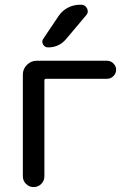

<svg xmlns="http://www.w3.org/2000/svg" viewBox="-20 -800 535 800"><path d="M165 -65.4Q165 -46.9 151.9 -33.7Q138.7 -20.5 120.1 -20.5Q101.6 -20.5 88.4 -33.7Q75.2 -46.9 75.2 -65.4V-489.3Q75.2 -512.7 92.3 -529.8Q109.4 -546.9 132.8 -546.9H425.8Q441.4 -546.9 452.6 -535.6Q463.9 -524.4 463.9 -509.3Q463.9 -494.1 452.6 -482.9Q441.4 -471.7 425.8 -471.7H171.9Q165 -471.7 165 -464.8ZM254.9 -636.7Q225.6 -602.5 180.7 -602.5Q166 -602.5 159.2 -615.2Q156.2 -621.1 156.2 -627Q156.2 -632.8 161.1 -639.6L223.6 -732.4Q238.3 -754.9 262.2 -767.6Q286.1 -780.3 313.5 -780.3H318.4Q335 -780.3 342.8 -764.6Q345.7 -758.8 345.7 -752.9Q345.7 -744.1 338.9 -736.3Z"/></svg>

Font: Gen Jyuu Gothic Regular
Style: Regular
Weight: 400
Designer: [Source Han Sans]
Ryoko NISHIZUKA  (kana & ideographs); Paul D. Hunt (Latin, Greek & Cyrillic); Wenlong ZHANG  (bopomofo
Version: Version 1.002.20150607